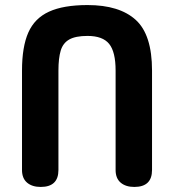

<svg xmlns="http://www.w3.org/2000/svg" viewBox="-20 -731 688 759"><path d="M211 -59Q211 8 141 8Q107 8 87 -9Q67 -26 67 -59V-452Q67 -546 92 -602.5Q117 -659 174 -685Q231 -711 326 -711Q452 -711 516.5 -652.5Q581 -594 581 -452V-59Q581 8 511 8Q477 8 457 -9Q437 -26 437 -59V-452Q437 -526 411.5 -557.5Q386 -589 326 -589Q279 -589 254 -575Q229 -561 220 -531Q211 -501 211 -452Z"/></svg>

Font: Madimi One
Style: Regular
Weight: 400
Designer: Taurai Valerie Mtake, Mirko Velimirovic
Foundry: TaVaTake
Version: Version 1.000; ttfautohint (v1.8.4.7-5d5b)